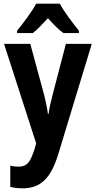

<svg xmlns="http://www.w3.org/2000/svg" viewBox="-20 -786 522 1046"><path d="M306 -766H177C156 -726 106 -658 73 -619V-606H159C183 -625 210 -653 241 -687C271 -653 298 -626 325 -606H410V-619C373 -664 330 -721 306 -766ZM2 -547 177 -5 168 27C145 97 128 122 81 122C66 122 49 120 36 116V232C55 237 77 240 102 240C204 240 258 183 298 52L480 -547H339L266 -267C256 -228 248 -195 245 -166H241C237 -197 229 -234 221 -267L145 -547Z"/></svg>

Font: Noto Sans Lao UI Cond
Style: Bold
Weight: 700
Width: 3
Designer: Monotype Design Team
Foundry: Monotype Imaging Inc.
Version: Version 2.000